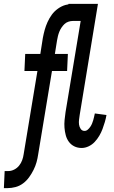

<svg xmlns="http://www.w3.org/2000/svg" viewBox="-68 -755 588 990"><path d="M-29 215H-48L-44 127H-25Q-10 127 5 119.5Q20 112 30.5 99Q41 86 46.5 70.5Q52 55 54 40L125 -389H58L62 -477H140L153 -560Q157 -581 162.5 -601Q168 -621 177 -641Q186 -661 199 -679Q212 -697 231 -710.5Q250 -724 270 -729.5Q290 -735 311 -735H385L382 -647H308Q296 -647 284.5 -643Q273 -639 264.5 -631Q256 -623 249 -612.5Q242 -602 237.5 -590.5Q233 -579 230.5 -568Q228 -557 226 -546L215 -477H282L278 -389H200L129 40Q126 61 120.5 81Q115 101 105 121Q95 141 82 159Q69 177 51 190.5Q33 204 12 209.5Q-9 215 -29 215ZM353 8Q332 8 315 -0.5Q298 -9 287 -24Q276 -39 271 -58Q266 -77 264.5 -96.5Q263 -116 265 -136.5Q267 -157 270 -177L348 -647H282L285 -735H437L343 -163Q341 -150 339.5 -137.5Q338 -125 339.5 -113Q341 -101 348 -90.5Q355 -80 368 -80Q377 -80 384.5 -86.5Q392 -93 397.5 -101Q403 -109 406.5 -117.5Q410 -126 412.5 -134.5Q415 -143 417 -152Q419 -161 421 -170L481 -162Q478 -144 472.5 -125.5Q467 -107 460.5 -89.5Q454 -72 444 -55Q434 -38 420.5 -23.5Q407 -9 389 -0.5Q371 8 353 8Z"/></svg>

Font: Iosevka Semibold
Style: Italic
Weight: 600
Italic angle: -9°
Monospace: yes
Designer: Belleve Invis
Foundry: Belleve Invis
Version: Version 32.5.0; ttfautohint (v1.8.4)